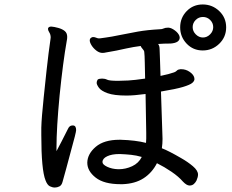

<svg xmlns="http://www.w3.org/2000/svg" viewBox="-20 -827 1040 860"><path d="M888 -807Q931 -807 962 -777.5Q993 -748 993 -704.5Q993 -661 962 -631Q931 -601 888 -601Q845 -601 816 -631.5Q787 -662 787 -704.5Q787 -747 816 -777Q845 -807 888 -807ZM889 -659Q907 -659 921 -673Q935 -687 935 -705.5Q935 -724 921.5 -737.5Q908 -751 889 -751Q870 -751 856.5 -737.5Q843 -724 843 -705.5Q843 -687 857 -673Q871 -659 889 -659ZM321 -244Q321 -239 315 -215Q292 -127 276.5 -71.5Q261 -16 260 -12Q256 3 246 8Q236 13 225.5 13Q215 13 203.5 7.5Q192 2 184 -19Q165 -66 165 -222V-255Q166 -298 176 -393Q190 -529 197.5 -588Q205 -647 206 -650.5Q207 -654 207 -659Q207 -672 201 -681.5Q195 -691 195 -697V-699Q197 -708 210 -708Q223 -707 241 -702Q259 -697 270 -688Q281 -679 281 -662Q281 -652 279 -644Q262 -548 247 -400Q233 -253 233 -166V-150Q253 -187 284 -249Q291 -265 304 -265H308Q321 -264 321 -244ZM708 -205Q708 -183 705 -163Q736 -151 791 -119Q821 -102 844 -82.5Q867 -63 867 -45Q867 -34 860 -18Q856 -10 848.5 -3Q841 4 829 4Q816 4 799 -14Q780 -36 748.5 -57.5Q717 -79 683 -96Q661 -53 623 -28.5Q585 -4 529 -2Q525 -2 520 -2Q446 -2 408.5 -31.5Q371 -61 371 -98V-99Q372 -138 409 -169.5Q446 -201 515 -201H520Q587 -199 634 -187Q635 -196 635 -206V-232L632 -406Q580 -399 547 -399Q491 -399 462 -409.5Q433 -420 423 -434Q413 -448 413 -456Q413 -464 418 -471Q425 -475 437.5 -475Q450 -475 460 -470Q470 -465 509 -465Q528 -465 555 -466.5Q582 -468 630 -475Q629 -514 628.5 -547Q628 -580 626 -596Q625 -601 619 -607.5Q613 -614 610 -621Q578 -617 546 -610Q492 -598 477 -596Q462 -594 454.5 -592Q447 -590 439 -590Q425 -590 411.5 -600.5Q398 -611 390 -624Q382 -637 382 -646Q382 -655 390 -659Q392 -661 398 -661Q404 -661 411 -658Q418 -655 423 -655Q428 -655 430 -655.5Q432 -656 455 -659Q478 -662 516.5 -670Q555 -678 597.5 -685.5Q640 -693 696 -696Q706 -696 713 -699.5Q720 -703 731 -703H736Q748 -702 763.5 -690.5Q779 -679 784 -665V-664L785 -659Q785 -635 744 -632Q713 -632 688 -630Q695 -623 695 -604Q695 -597 696.5 -563.5Q698 -530 699 -487Q738 -495 760 -503Q768 -506 772.5 -511Q777 -516 788 -517H792Q812 -517 829 -505.5Q846 -494 850 -480V-479Q851 -474 851 -473Q851 -464 841 -455.5Q831 -447 799.5 -437.5Q768 -428 701 -417Q702 -383 707 -236ZM512 -69Q543 -69 572 -82.5Q601 -96 615 -124Q591 -131 567.5 -133.5Q544 -136 518 -137H514Q481 -137 460 -127Q439 -117 439 -101Q439 -90 460 -80Q481 -70 509 -69Z"/></svg>

Font: Moon Stars Kai HW
Style: Bold
Weight: 700
Designer: GuiWonder
Version: Version 1.101